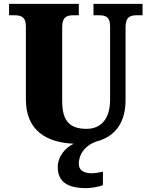

<svg xmlns="http://www.w3.org/2000/svg" viewBox="-20 -734 758 994"><path d="M427 240C447 240 493 234 513 224V155C490 160 470 163 453 163C416 163 388 148 388 115C388 52 436 13 476 0H474C584 -27 630 -108 630 -216V-594C630 -648 656 -655 690 -655H718V-714H464V-655H491C525 -655 550 -648 550 -598V-218C550 -110 495 -67 429 -67C348 -67 302 -100 302 -210V-594C302 -648 328 -655 361 -655H388V-714H27V-655H54C87 -655 114 -648 114 -598V-219C114 -62 216 4 362 10C316 31 279 78 279 130C279 206 327 240 427 240Z"/></svg>

Font: Noto Serif Georgian SemiCondensed Black
Style: Regular
Weight: 900
Width: 4
Designer: Monotype Design Team, Akaki Razmadze
Foundry: Google LLC
Version: Version 2.003